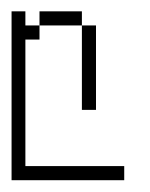

<svg xmlns="http://www.w3.org/2000/svg" viewBox="-20 -190 259 332"><path d="M121.6 0V-146H146V0ZM0 121.6V-170.4H23.9V-146H48.3V-121.6H23.9V97.2H194.8V121.6ZM48.3 -146V-170.4H121.6V-146Z"/></svg>

Font: FS Mondwest Regular
Style: Regular
Weight: 400
Designer: NZWStudios2024
Foundry: https://fontstruct.com
Version: Version 1.0